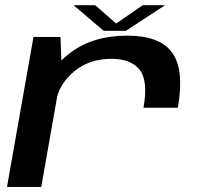

<svg xmlns="http://www.w3.org/2000/svg" viewBox="-20 -734 806 754"><path d="M543.5 -311H678.5Q704.5 -460 656.2 -527Q608 -594 479.5 -594Q346.5 -594 258.2 -528.2Q170 -462.5 155.5 -380L200.5 -338.5Q213 -405.5 272 -454.2Q331 -503 418 -503Q493.5 -503 528 -460.5Q562.5 -418 543.5 -311ZM7.5 0H142L222.5 -456.5L217.5 -589H111.5ZM387 -613H474.5L628 -713.5H540.5L436 -641.5L354 -713.5H269Z"/></svg>

Font: Anybody Expanded Medium
Style: Italic
Weight: 500
Width: 7
Italic angle: -10°
Version: Version 1.113;gftools[0.9.25]